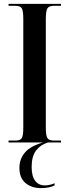

<svg xmlns="http://www.w3.org/2000/svg" viewBox="-20 -734 357 989"><path d="M24 0V-10H60Q85 -10 92.5 -23Q100 -36 100 -76V-635Q100 -677 92.5 -690.5Q85 -704 60 -704H24V-714H294V-704H257Q232 -704 224 -690.5Q216 -677 216 -635V-76Q216 -36 224 -23Q232 -10 257 -10H294V0ZM192 235Q142 235 111 208.5Q80 182 80 131Q80 85 108.5 51.5Q137 18 202 0H227Q189 11 166 41Q143 71 143 126Q143 173 161 197Q179 221 211 221Q222 221 234.5 218.5Q247 216 261 210V221Q248 228 229.5 231.5Q211 235 192 235Z"/></svg>

Font: Noto Serif Display ExtraCondensed SemiBold
Style: Regular
Weight: 600
Width: 2
Designer: Monotype Design Team
Foundry: Monotype Imaging Inc.
Version: Version 2.009